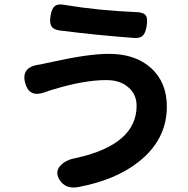

<svg xmlns="http://www.w3.org/2000/svg" viewBox="-20 -807 853 870"><path d="M248 5Q228 -31 256 -59Q281 -84 329 -92Q599 -153 599 -328Q599 -378 563 -410Q525 -445 459 -444Q360 -444 219 -401Q210 -398 206 -397Q199 -395 183 -389Q112 -363 94 -431Q75 -502 155 -514Q166 -515 181 -519Q193 -521 219 -527Q380 -563 474 -563Q592 -563 663 -500Q736 -435 736 -324Q736 -173 606 -72Q503 9 333 41Q275 51 248 5ZM586 -635Q486 -643 416 -650Q346 -657 250 -669Q221 -673 212 -690Q204 -704 209 -735Q214 -767 227 -778Q241 -791 271 -785Q427 -759 600 -752Q632 -751 642 -735Q650 -721 644 -686Q639 -657 626.5 -645Q614 -633 586 -635Z"/></svg>

Font: GenSenRounded TW B
Style: Regular
Weight: 700
Version: Version 1.501;PS 1;hotconv 16.6.51;makeotf.lib2.5.65220